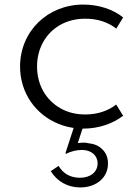

<svg xmlns="http://www.w3.org/2000/svg" viewBox="-20 -548 612 842"><path d="M345.5 16C413.5 16 475.5 -6 520 -40.5L489.5 -89.5C454 -61.5 406.5 -46 354.5 -46C313 -46 276.5 -55 244.5 -73.5C180.5 -110 142.5 -176.5 142.5 -256C142.5 -295.5 151.5 -331 169 -363C204.5 -426.5 270 -466 354 -466C407.5 -466 452.5 -451.5 490 -422.5L520 -471.5C476 -507 413 -528 345.5 -528C188.5 -528 68 -410.5 68 -256C68 -140 137 -44.5 237.5 -4.5C258.5 4 280.5 10 303 13L267 123.5L271 126.5C287.5 116.5 316.5 109.5 338.5 109.5C380 109.5 408 133 408 168.5C408 206 377 231.5 331 231.5C289 231.5 257.5 214 237 179.5L202.5 202.5C231 248 277 274 331.5 274C367 274 396.5 264 419.5 244.5C442 225 453.5 199.5 453.5 169C453.5 144.5 446 124.5 430.5 108.5C415 92 394.5 83 369.5 80.5C356 77 347.5 77.5 345.5 77.5C338.5 77.5 330.5 78.5 321 79.5L342 16C343 16 344 16 345.5 16Z"/></svg>

Font: Spartan
Style: Regular
Weight: 400
Designer: Matt Bailey, Mirko Velimirovic
Foundry: Matt Bailey
Version: Version 1.003